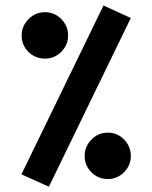

<svg xmlns="http://www.w3.org/2000/svg" viewBox="-20 -683 564 713"><path d="M364.3 -662.6 465.8 -616.2 161.6 10.3 59.6 -35.6ZM60.5 -551.3Q60.5 -586.4 85.9 -612.1Q111.3 -637.7 147 -637.7Q182.6 -637.7 207.8 -612.1Q232.9 -586.4 232.9 -551.3Q232.9 -515.6 207.5 -490.5Q182.1 -465.3 147 -465.3Q111.3 -465.3 85.9 -490Q60.5 -514.6 60.5 -551.3ZM294.4 -104Q294.4 -139.2 319.6 -164.8Q344.7 -190.4 380.4 -190.4Q416 -190.4 440.9 -164.8Q465.8 -139.2 465.8 -104Q465.8 -68.8 440.7 -43.5Q415.5 -18.1 380.4 -18.1Q344.7 -18.1 319.6 -43Q294.4 -67.9 294.4 -104Z"/></svg>

Font: Vazirmatn UI
Style: Bold
Weight: 700
Designer: Saber Rastikerdar
Foundry: Saber Rastikerdar
Version: Version 33.003